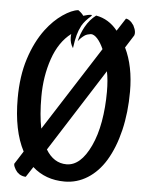

<svg xmlns="http://www.w3.org/2000/svg" viewBox="-53 -706 644 832"><g transform="rotate(5 269.0 -289.5)"><path d="M119.1 32.2 89.8 77.1Q76.2 77.1 62.5 69.3L51.8 60.5L43.9 49.8Q41 44.9 38.1 38.6Q35.2 32.2 35.2 25.4L71.3 -31.2Q25.4 -118.2 25.4 -258.8Q25.4 -355.5 49.8 -431.6Q74.2 -507.8 115.2 -562.5Q148.4 -606.4 187 -632.8Q225.6 -659.2 253.9 -662.1Q269.5 -651.4 277.3 -639.6Q297.9 -646.5 311.5 -646.5Q313.5 -646.5 314 -645Q314.5 -643.6 312.5 -641.6Q285.2 -618.2 272.5 -595.7Q261.7 -575.2 255.9 -553.7Q250 -532.2 245.1 -496.1Q231.4 -516.6 231.4 -542Q231.4 -551.8 232.4 -556.6Q179.7 -516.6 153.3 -439.9Q127 -363.3 127 -274.4Q127 -194.3 138.7 -136.7L373 -502.9Q360.4 -531.2 345.7 -547.4Q331.1 -563.5 317.4 -563.5Q301.8 -561.5 292 -555.7Q274.4 -543.9 262.7 -527.3Q269.5 -559.6 287.1 -591.8Q305.7 -625 333 -645.5Q388.7 -635.7 426.8 -587.9L462.9 -643.6Q474.6 -642.6 487.3 -629.9L497.1 -617.2Q499 -614.3 503.9 -601.6Q506.8 -592.8 506.8 -585Q506.8 -580.1 504.9 -574.2L469.7 -518.6Q507.8 -440.4 507.8 -330.1Q507.8 -239.3 489.3 -161.6Q470.7 -84 436.5 -27.3Q404.3 25.4 358.4 54.2Q312.5 83 258.8 83Q175.8 83 119.1 32.2ZM365.2 -84Q386.7 -129.9 397.5 -190.9Q408.2 -252 408.2 -320.3Q408.2 -371.1 400.4 -409.2L170.9 -48.8Q205.1 7.8 260.7 7.8Q322.3 7.8 365.2 -84Z"/></g></svg>

Font: BKP Parklife Display
Style: Regular
Weight: 400
Designer: Font Diner, Inc.; LA MECHKY PLUS GmbH
Foundry: Font Diner, Inc.; LA MECHKY PLUS GmbH
Version: Version 1.007